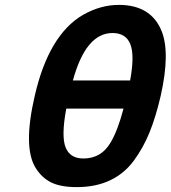

<svg xmlns="http://www.w3.org/2000/svg" viewBox="-20 -749 698 785"><path d="M637 -357Q617 -271 591.5 -208Q566 -145 527 -92Q488 -39 429.5 -11.5Q371 16 294 16Q228 16 189.5 -3Q151 -22 126 -62Q73 -146 122 -357Q179 -606 319 -688Q391 -729 466 -729Q596 -729 640 -624Q677 -535 637 -357ZM512 -420Q531 -522 513 -568Q495 -614 440 -614Q331 -614 278 -420ZM251 -305Q230 -193 248 -147Q266 -101 321 -101Q394 -101 432 -166Q461 -214 485 -305Z"/></svg>

Font: Miedinger
Style: Bold-Italic
Weight: 700
Italic angle: -13°
Version: Version 001.000